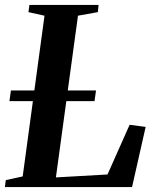

<svg xmlns="http://www.w3.org/2000/svg" viewBox="-31 -763 634 783"><path d="M-11 0 -7.5 -28.5 61.5 -43.5 150.5 -699 85 -713.5 89 -743H371L368 -713.5L287 -699L197 -39.5L407.5 -51.5L497.5 -254L563 -245.5L507.5 0ZM7.5 -350.5 13.5 -394H360.5L354.5 -350.5Z"/></svg>

Font: Merriweather 96pt SemiBold
Style: Italic
Weight: 600
Italic angle: -7.8°
Version: Version 2.101